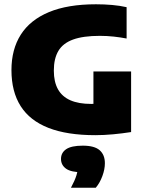

<svg xmlns="http://www.w3.org/2000/svg" viewBox="-20 -623 684 897"><path d="M425.5 8.5Q293.5 8.5 206.5 -25.5Q119.5 -59.5 76.5 -127.2Q33.5 -195 33.5 -295.5Q33.5 -392.5 77.2 -461.2Q121 -530 208.8 -566.5Q296.5 -603 428.5 -603Q467 -603 503.8 -599.8Q540.5 -596.5 571.5 -589.5V-443Q543.5 -448.5 511.8 -452Q480 -455.5 446.5 -455.5Q368.5 -455.5 321.2 -438.2Q274 -421 252.8 -385.2Q231.5 -349.5 231.5 -293Q231.5 -240.5 250.8 -206Q270 -171.5 308.8 -154.5Q347.5 -137.5 406 -137.5Q428 -137.5 453.2 -139.5Q478.5 -141.5 498 -143.5L416.5 -79V-289H592.5V-6Q551 0.5 508 4.5Q465 8.5 425.5 8.5ZM311.5 254Q330 219.5 337.2 195.8Q344.5 172 344.5 146L380.5 182H367.5Q312 182 288.5 165Q265 148 265 119.5Q265 90.5 289.2 74Q313.5 57.5 367 57.5Q421.5 57.5 445.8 79Q470 100.5 470 139.5Q470 168 458.2 199.8Q446.5 231.5 427.5 254Z"/></svg>

Font: Encode Sans SC ExtraBold
Style: Regular
Weight: 800
Version: Version 3.002